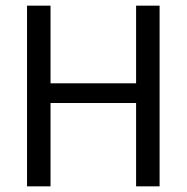

<svg xmlns="http://www.w3.org/2000/svg" viewBox="-20 -659 660 679"><path d="M158.7 -639V0H75.6V-639ZM544.4 -639V0H461.3V-639ZM123.1 -294.7V-364.4H494.3V-294.7Z"/></svg>

Font: Anek Malayalam Medium
Style: Regular
Weight: 500
Designer: Maithili Shingre (Malayalam) & Yesha Goshar (Latin)
Foundry: Ek Type
Version: Version 1.003